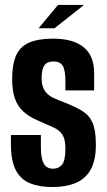

<svg xmlns="http://www.w3.org/2000/svg" viewBox="-20 -748 431 775"><path d="M192 7Q139 7 101.5 -8Q64 -23 44 -61Q24 -99 24 -168V-203Q55 -203 85 -203Q115 -203 145 -203V-158Q145 -121 151 -101.5Q157 -82 168 -74.5Q179 -67 194 -67Q217 -67 230.5 -83.5Q244 -100 244 -148Q244 -185 232.5 -203.5Q221 -222 196 -233.5Q171 -245 132 -262Q97 -277 74 -298Q51 -319 40 -351Q29 -383 29 -429Q29 -487 44.5 -523Q60 -559 96.5 -575.5Q133 -592 195 -592Q275 -592 317.5 -557.5Q360 -523 360 -454V-383Q331 -383 302.5 -383Q274 -383 244 -383V-419Q244 -464 233.5 -482Q223 -500 196 -500Q170 -500 159 -484Q148 -468 148 -432Q148 -399 161.5 -380.5Q175 -362 196 -352.5Q217 -343 241 -334Q285 -317 313 -299.5Q341 -282 354 -251.5Q367 -221 367 -164Q367 -100 345.5 -62.5Q324 -25 284.5 -9Q245 7 192 7ZM136 -634 214 -728H319L200 -634Z"/></svg>

Font: Alumni Sans Thin
Style: Bold
Weight: 700
Version: Version 1.018